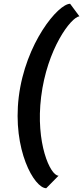

<svg xmlns="http://www.w3.org/2000/svg" viewBox="-20 -805 439 1013"><path d="M224 188 289 122C245 122 167 -51 197 -294C228 -546 354 -714 399 -719L350 -785C287 -785 114 -577 79 -294C45 -15 161 188 224 188Z"/></svg>

Font: Bluebird
Style: ExtObl
Weight: 400
Designer: Jasper
Foundry: Cannot Into Space Fonts
Version: Version 0.98